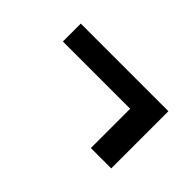

<svg xmlns="http://www.w3.org/2000/svg" viewBox="-42 -575 660 660"><g transform="rotate(45 288.0 -245.0)"><path d="M402 -106H501V-384H75V-297H402Z"/></g></svg>

Font: Iosevka Sparkle Medium
Style: Regular
Weight: 500
Designer: Belleve Invis
Foundry: Belleve Invis
Version: Version 4.5.0; ttfautohint (v1.8.3)